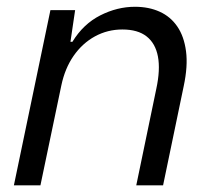

<svg xmlns="http://www.w3.org/2000/svg" viewBox="-20 -555 628 575"><path d="M21.6 0 131 -524.7H205L191 -429.9H196.9Q229.4 -483.1 280.2 -508.9Q331 -534.7 384.3 -534.7Q425.6 -534.7 458.1 -520Q490.7 -505.3 511 -475.6Q531.3 -446 537.1 -401.5Q543 -357 530.1 -296.7L468.4 0H388.1L448.1 -289.1Q460.4 -346.3 453 -385.6Q445.6 -425 419.1 -445.9Q392.7 -466.7 346.4 -466.7Q302.3 -466.7 264.4 -446.1Q226.6 -425.4 200.4 -387.7Q174.3 -350 163.6 -298.7L101.1 0Z"/></svg>

Font: Mona Sans
Style: Italic
Weight: 200
Italic angle: -11.6951°
Designer: Deni Anggara
Foundry: GitHub
Version: Version 2.000